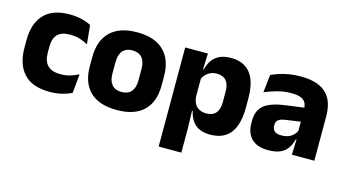

<svg xmlns="http://www.w3.org/2000/svg" viewBox="-77 -788 2232 1242"><g transform="rotate(15 1039.0 -167.0)"><path d="M263 13Q146 13 89.5 -48.5Q33 -110 33 -221.5V-272.5Q33 -382 89.5 -443.5Q146 -505 262.5 -505Q292.5 -505 318.5 -500.8Q344.5 -496.5 366.5 -489Q388.5 -481.5 405 -473L417.5 -346.5Q393 -360.5 363.5 -369.8Q334 -379 297 -379Q239 -379 213 -351Q187 -323 187 -270V-227.5Q187 -173.5 214.5 -144.5Q242 -115.5 300.5 -115.5Q337 -115.5 366.2 -124.2Q395.5 -133 422 -147L410 -20Q384 -6 346 3.5Q308 13 263 13Z M713 14Q594 14 533.2 -45.2Q472.5 -104.5 472.5 -212V-276.5Q472.5 -385.5 533.5 -445.8Q594.5 -506 713 -506Q831.5 -506 892.2 -445.8Q953 -385.5 953 -276.5V-212Q953 -104.5 892.5 -45.2Q832 14 713 14ZM713 -106.5Q755.5 -106.5 777.8 -132.2Q800 -158 800 -205.5V-283Q800 -333 777.8 -359Q755.5 -385 713 -385Q670.5 -385 648.2 -359Q626 -333 626 -283V-205.5Q626 -158 648.2 -132.2Q670.5 -106.5 713 -106.5Z M1337.5 11.5Q1293.5 11.5 1263.5 -3Q1233.5 -17.5 1215.8 -44.2Q1198 -71 1190.5 -106.5H1151L1187 -209.5Q1188 -179 1198.8 -158Q1209.5 -137 1229.8 -125.8Q1250 -114.5 1278 -114.5Q1320 -114.5 1341.8 -139.2Q1363.5 -164 1363.5 -213V-283Q1363.5 -332 1342.2 -356.5Q1321 -381 1279 -381Q1255.5 -381 1236.2 -372Q1217 -363 1203.8 -348.2Q1190.5 -333.5 1184.5 -314.5L1149.5 -385H1190Q1197.5 -418 1215 -444.8Q1232.5 -471.5 1263.5 -487.2Q1294.5 -503 1342.5 -503Q1428.5 -503 1472.8 -446.8Q1517 -390.5 1517 -278V-218Q1517 -104.5 1472.8 -46.5Q1428.5 11.5 1337.5 11.5ZM1037 172V-491.5H1189L1184 -359L1187 -341.5V-152.5L1185 -126.5L1189 5V172Z M1883 0 1887.5 -123 1884 -130.5V-284L1883 -304Q1883 -345 1859 -364.5Q1835 -384 1778.5 -384Q1729 -384 1684.5 -371.5Q1640 -359 1600.5 -343L1613.5 -461.5Q1637 -472.5 1666.2 -482.2Q1695.5 -492 1731 -498Q1766.5 -504 1807 -504Q1871.5 -504 1915 -489Q1958.5 -474 1984.5 -446.5Q2010.5 -419 2022 -380.8Q2033.5 -342.5 2033.5 -296.5V0ZM1726.5 11.5Q1653 11.5 1615 -25.5Q1577 -62.5 1577 -131V-144.5Q1577 -217 1621.8 -251.8Q1666.5 -286.5 1764 -299L1896 -316.5L1905 -224.5L1788 -207.5Q1752.5 -203 1738 -191Q1723.5 -179 1723.5 -155.5V-152Q1723.5 -129.5 1738 -116.2Q1752.5 -103 1784.5 -103Q1812.5 -103 1832.8 -111.5Q1853 -120 1866 -133.8Q1879 -147.5 1885.5 -164.5L1907 -102.5H1882Q1874 -70.5 1857.2 -44.5Q1840.5 -18.5 1809 -3.5Q1777.5 11.5 1726.5 11.5Z"/></g></svg>

Font: Anek Odia Medium
Style: Bold
Weight: 700
Version: Version 1.003